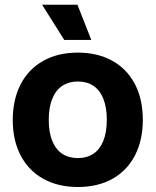

<svg xmlns="http://www.w3.org/2000/svg" viewBox="-20 -763 643 793"><path d="M32.7 -267.7Q32.7 -350.7 64.6 -413.5Q96.6 -476.3 157.4 -511Q218.3 -545.7 301.7 -545.7Q382 -545.7 442.7 -512.6Q503.4 -479.4 536.6 -416.8Q569.9 -354.1 569.9 -268Q569.9 -185 538.1 -122.4Q506.3 -59.7 445.6 -25.1Q384.9 9.4 301.7 9.4Q221.1 9.4 160.3 -23.7Q99.4 -56.9 66.1 -119.4Q32.7 -181.9 32.7 -267.7ZM421.1 -268Q421.1 -319.9 406.6 -355.6Q392.1 -391.3 365.4 -408.9Q338.7 -426.4 301.7 -426.4Q265 -426.4 238 -409Q211 -391.6 196.2 -355.9Q181.4 -320.1 181.4 -267.7Q181.4 -216.1 196.1 -180.6Q210.7 -145 237.6 -127.6Q264.4 -110.1 301.4 -110.1Q338.1 -110.1 364.9 -127.4Q391.6 -144.7 406.4 -180.3Q421.1 -215.9 421.1 -268ZM153.9 -743.4H299.9L357.1 -598.1H245.4Z"/></svg>

Font: Mona Sans VF XLt
Style: Regular
Weight: 200
Designer: Deni Anggara
Foundry: GitHub
Version: Version 2.000;Glyphs 3.2.3 (3260)